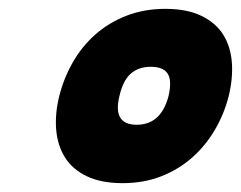

<svg xmlns="http://www.w3.org/2000/svg" viewBox="-20 -839 545 434"><path d="M497 -622Q487 -582 466 -546Q445 -510 414.5 -483Q384 -456 344.5 -440.5Q305 -425 257 -425Q209 -425 176.5 -440.5Q144 -456 127 -483Q110 -510 107 -546Q104 -582 114 -622Q124 -662 144.5 -698Q165 -734 195.5 -761Q226 -788 266 -803.5Q306 -819 354 -819Q402 -819 434.5 -803.5Q467 -788 484 -761.5Q501 -735 504 -699Q507 -663 497 -622ZM361 -622Q369 -657 359 -672.5Q349 -688 321 -688Q293 -688 275.5 -672.5Q258 -657 250 -622Q234 -557 289 -557Q344 -557 361 -622Z"/></svg>

Font: TypoPRO Sinkin Sans
Style: 900 X Black Italic
Weight: 950
Italic angle: -112°
Designer: Keith Bates
Foundry: K-Type
Version: Sinkin Sans (version 1.0)  by Keith Bates   •   © 2014   www